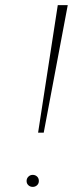

<svg xmlns="http://www.w3.org/2000/svg" viewBox="-20 -720 305 751"><path d="M206 -700 129 -201H151L245 -700ZM84 -12Q84 -2 91 4.5Q98 11 108 11Q118 11 125 4.5Q132 -2 132 -12Q132 -23 125 -29.5Q118 -36 108 -36Q98 -36 91 -29Q84 -22 84 -12Z"/></svg>

Font: Jost ExtraLight
Style: Italic
Weight: 250
Italic angle: -5°
Version: Version 3.710